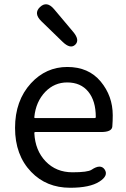

<svg xmlns="http://www.w3.org/2000/svg" viewBox="-20 -873 594 906"><path d="M311 13Q199 13 127 -62Q51 -141 51 -269.5Q51 -398 126 -480Q197 -557 297.5 -557Q398 -557 455 -488.5Q512 -420 512 -329Q512 -302 510 -276Q508 -250 457 -250H147Q142 -250 142 -245Q146 -163 195.5 -111.5Q245 -60 322 -60Q394 -60 412 -72Q455 -101 474 -73Q493 -44 449 -16Q404 13 311 13ZM142 -321Q141 -316 146 -316H427Q432 -316 432 -321Q432 -397 396.5 -440.5Q361 -484 297 -484Q237 -484 194 -440Q149 -393 142 -321ZM335 -662Q312 -640 275 -676L175 -773Q137 -810 169 -840Q201 -870 235 -830L325 -723Q358 -684 335 -662Z"/></svg>

Font: Resource Han Rounded HK
Style: Regular
Weight: 400
Designer: Cyano Hao (round all glyphs); Ryoko NISHIZUKA  (kana, bopomofo & ideographs); Paul D. Hunt (Latin, Greek & Cyrillic); Sa
Foundry: Cyano Hao
Version: 0.990